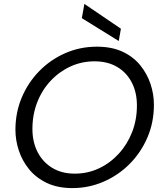

<svg xmlns="http://www.w3.org/2000/svg" viewBox="-20 -951 830 983"><path d="M351 12Q275 12 219.5 -14.5Q164 -41 128.5 -85Q93 -129 76 -181.5Q59 -234 59 -286Q59 -375 91.5 -452Q124 -529 181.5 -587.5Q239 -646 314.5 -679Q390 -712 476 -712Q552 -712 607 -686.5Q662 -661 697.5 -617.5Q733 -574 750.5 -521.5Q768 -469 768 -415Q768 -324 734.5 -246.5Q701 -169 643 -111Q585 -53 509.5 -20.5Q434 12 351 12ZM363 -62Q429 -62 486.5 -89Q544 -116 588 -164Q632 -212 656.5 -275Q681 -338 681 -411Q681 -478 654.5 -529Q628 -580 579.5 -608.5Q531 -637 464 -637Q398 -637 340.5 -610.5Q283 -584 239 -537Q195 -490 170.5 -427Q146 -364 146 -291Q146 -224 172.5 -172.5Q199 -121 247.5 -91.5Q296 -62 363 -62ZM588 -741 399 -858 412 -931 599 -804Z"/></svg>

Font: Rethink Sans
Style: Italic
Weight: 400
Italic angle: -10°
Designer: The Rethink Sans project authors (Hans Thiessen). DM Sans designed by Colophon Foundry.
Foundry: Rethink Communications LLC
Version: Version 1.001